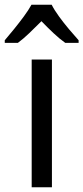

<svg xmlns="http://www.w3.org/2000/svg" viewBox="-55 -879 350 806"><path d="M163 -93H78V-629H163ZM162 -859Q173 -837 193 -809.5Q213 -782 235 -756Q257 -730 275 -710V-699H219Q195 -716 169.5 -740Q144 -764 119 -790Q93 -764 68 -740Q43 -716 20 -699H-35V-710Q-17 -731 4.5 -757.5Q26 -784 45.5 -810.5Q65 -837 77 -859Z"/></svg>

Font: Noto Sans Kannada UI SemiCondensed
Style: Regular
Weight: 400
Width: 4
Designer: Jelle Bosma - Monotype Design Team
Foundry: Monotype Imaging Inc.
Version: Version 2.005; ttfautohint (v1.8.4.7-5d5b)